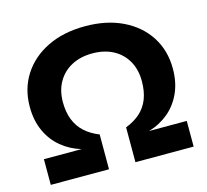

<svg xmlns="http://www.w3.org/2000/svg" viewBox="-104 -841 1035 960"><g transform="rotate(-15 413.5 -361.0)"><path d="M43.9 0V-132.9H239.1Q182.2 -149.7 137.7 -186.4Q93.2 -223.1 68.3 -278.1Q43.3 -333 43.3 -403.7Q43.3 -497 89.5 -568.8Q135.6 -640.6 218.9 -681.3Q302.3 -722 413.7 -722Q525.3 -722 608.5 -681.6Q691.8 -641.2 737.9 -569.4Q784 -497.5 784 -403.7Q784 -333 759.1 -278.1Q734.1 -223.1 690 -186.4Q645.8 -149.7 588.2 -132.9H783.4V0H482.1V-180.3Q527.4 -197.8 557.5 -225.1Q587.6 -252.4 602.8 -291.6Q618 -330.8 618 -383.4Q618 -443.6 592.6 -488.1Q567.3 -532.5 521.6 -556.9Q475.9 -581.3 413.7 -581.3Q352.4 -581.3 306.2 -556.7Q260 -532 234.7 -487.5Q209.3 -443.1 209.3 -383.4Q209.3 -331.9 224.7 -292.7Q240 -253.5 270.3 -225.7Q300.6 -197.8 345.3 -180.3V0Z"/></g></svg>

Font: TikTok Sans Light
Style: Regular
Weight: 300
Version: Version 4.000